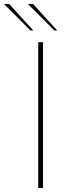

<svg xmlns="http://www.w3.org/2000/svg" viewBox="-104 -944 324 964"><path d="M88 0V-732H112V0ZM169 -791 36 -924H62L183 -791ZM49 -791 -84 -924H-58L63 -791Z"/></svg>

Font: Exo Thin Thin
Style: Regular
Weight: 250
Version: Version 2.000